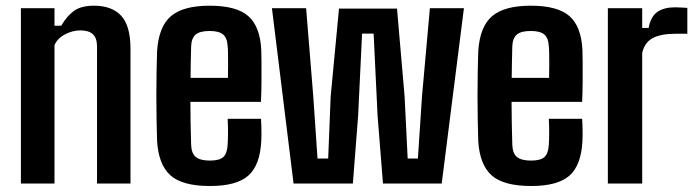

<svg xmlns="http://www.w3.org/2000/svg" viewBox="-20 -628 2378 657"><path d="M51.5 0V-600H166.5V-540H189.5Q209 -573.5 233.5 -591Q258 -608.5 301.5 -608.5Q363 -608.5 394.8 -574Q426.5 -539.5 426.5 -461V0H312V-470.5Q311.5 -498.5 297.5 -511.2Q283.5 -524 254.5 -524Q228.5 -524 202.5 -510.5Q176.5 -497 166.5 -473.5V0Z M699 8.5Q604 8.5 563.2 -28Q522.5 -64.5 517.5 -145.5Q516.5 -175.5 515.8 -216.2Q515 -257 515 -301Q515 -345 515.8 -385Q516.5 -425 517.5 -453Q523 -537 565 -572.8Q607 -608.5 697.5 -608.5Q789 -608.5 829.5 -573Q870 -537.5 874 -457.5Q874.5 -445.5 874.8 -415.8Q875 -386 874.8 -349Q874.5 -312 873 -279.5H631.5Q631.5 -244.5 632.2 -208.2Q633 -172 634 -133Q635 -103 650 -90.8Q665 -78.5 698.5 -78.5Q731 -78.5 744.2 -90.8Q757.5 -103 759 -133.5Q760 -148.5 760.2 -170.8Q760.5 -193 759 -221.5H873Q874 -210 874.5 -186Q875 -162 874 -145.5Q870 -63 829.8 -27.2Q789.5 8.5 699 8.5ZM632 -361.5H760Q760.5 -384 760.5 -406.2Q760.5 -428.5 760.2 -445.5Q760 -462.5 759 -469.5Q757.5 -498.5 743.2 -510.2Q729 -522 697.5 -522Q663 -522 649 -509.2Q635 -496.5 634 -469.5Q633.5 -442 632.8 -415Q632 -388 632 -361.5Z M984.5 0 910.5 -600H1027.5L1052 -298L1066.5 -85.5H1103L1111.5 -298L1140 -598.5H1338.5L1364.5 -298L1375 -85.5H1410L1424 -298L1451 -600H1567.5L1491.5 0H1290.5L1272 -232.5L1258.5 -513H1219L1205.5 -232.5L1187.5 0Z M1798 8.5Q1703 8.5 1662.2 -28Q1621.5 -64.5 1616.5 -145.5Q1615.5 -175.5 1614.8 -216.2Q1614 -257 1614 -301Q1614 -345 1614.8 -385Q1615.5 -425 1616.5 -453Q1622 -537 1664 -572.8Q1706 -608.5 1796.5 -608.5Q1888 -608.5 1928.5 -573Q1969 -537.5 1973 -457.5Q1973.5 -445.5 1973.8 -415.8Q1974 -386 1973.8 -349Q1973.5 -312 1972 -279.5H1730.5Q1730.5 -244.5 1731.2 -208.2Q1732 -172 1733 -133Q1734 -103 1749 -90.8Q1764 -78.5 1797.5 -78.5Q1830 -78.5 1843.2 -90.8Q1856.5 -103 1858 -133.5Q1859 -148.5 1859.2 -170.8Q1859.5 -193 1858 -221.5H1972Q1973 -210 1973.5 -186Q1974 -162 1973 -145.5Q1969 -63 1928.8 -27.2Q1888.5 8.5 1798 8.5ZM1731 -361.5H1859Q1859.5 -384 1859.5 -406.2Q1859.5 -428.5 1859.2 -445.5Q1859 -462.5 1858 -469.5Q1856.5 -498.5 1842.2 -510.2Q1828 -522 1796.5 -522Q1762 -522 1748 -509.2Q1734 -496.5 1733 -469.5Q1732.5 -442 1731.8 -415Q1731 -388 1731 -361.5Z M2060 0V-600H2177.5V-532.5H2199.5Q2207 -572 2229.8 -587.5Q2252.5 -603 2290 -603Q2301.5 -603 2312.5 -602.2Q2323.5 -601.5 2332 -601V-512.5H2291.5Q2242.5 -512.5 2214.2 -498Q2186 -483.5 2177.5 -447V0Z"/></svg>

Font: Big Shoulders Text Thin
Style: Bold
Weight: 700
Version: Version 2.002